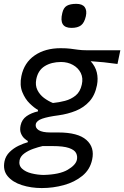

<svg xmlns="http://www.w3.org/2000/svg" viewBox="-36 -752 630 974"><path d="M176 202Q121.5 202 74.8 187Q28 172 2.8 141.8Q-22.5 111.5 -13 65.5Q-7 38.5 13 19Q33 -0.5 58 -12.5Q83 -24.5 105 -30.5V-37Q98 -40.5 87.2 -50.2Q76.5 -60 70 -76.2Q63.5 -92.5 68.5 -116Q75 -146 99 -162.8Q123 -179.5 156.5 -187V-194.5Q138.5 -204 115 -226.8Q91.5 -249.5 77.2 -284.8Q63 -320 72.5 -366Q86.5 -434 139.8 -470.8Q193 -507.5 271.5 -507.5Q301 -507.5 320.8 -505Q340.5 -502.5 359.5 -499.8Q378.5 -497 405 -497H574.5L560 -427.5Q525 -432.5 491.2 -436Q457.5 -439.5 424 -441.5Q448 -415 455.2 -384.2Q462.5 -353.5 456 -320Q446 -269 417.8 -237.8Q389.5 -206.5 348.8 -190Q308 -173.5 261 -167Q207 -160 178.2 -150Q149.5 -140 145.5 -122Q142 -103.5 160.2 -91.8Q178.5 -80 220 -80H260Q359.5 -80 402.2 -42.2Q445 -4.5 431.5 57.5Q421 108 381.8 140Q342.5 172 288 187Q233.5 202 176 202ZM232.5 -229.5Q263.5 -232.5 294 -240.5Q324.5 -248.5 347.8 -267.5Q371 -286.5 379 -323Q386.5 -356 373.8 -381.8Q361 -407.5 334.2 -422.5Q307.5 -437.5 273.5 -437.5Q225 -437.5 191 -416.5Q157 -395.5 148 -350Q142 -319 153.8 -295.2Q165.5 -271.5 187.2 -255.2Q209 -239 232.5 -229.5ZM184.5 135.5Q266 133.5 307 109.5Q348 85.5 354 59Q358 40.5 350 24.5Q342 8.5 314 -1.2Q286 -11 230 -11H180Q158 -6 132.5 3Q107 12 87.5 26.2Q68 40.5 63.5 60Q58 87 75.8 103.5Q93.5 120 123.8 127.5Q154 135 184.5 135.5ZM326.5 -610.5Q261.5 -610.5 280 -686Q286 -713 303.2 -722.8Q320.5 -732.5 351 -732.5Q381.5 -732.5 393.8 -715.8Q406 -699 399.5 -669.5Q392 -636.5 375 -623.5Q358 -610.5 326.5 -610.5Z"/></svg>

Font: Commissioner Flair
Style: Italic
Weight: 400
Italic angle: -12°
Designer: Kostas Bartsokas
Foundry: Kostas Bartsokas
Version: Version 1.000; ttfautohint (v1.8.3)